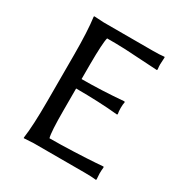

<svg xmlns="http://www.w3.org/2000/svg" viewBox="-154 -766 846 887"><g transform="rotate(30 269.0 -322.5)"><path d="M189.9 -200.2Q189.9 -84.5 198.2 -56.2Q258.3 -56.2 328.6 -59.1Q398.9 -62 439.5 -64.9L480 -67.9L481.9 -64Q480 -47.9 480 -30.8Q480 -25.4 481.9 0L480 2.9Q455.6 0 419.9 0H147L95.2 2.9L94.2 0Q104 -68.4 104 -200.2V-444.8Q104 -573.7 94.2 -645L96.2 -647.9Q98.1 -647.9 147 -645H410.2Q446.3 -645 470.2 -647.9L472.2 -645Q470.2 -617.2 470.2 -606.9Q470.2 -596.2 472.2 -581.1L470.2 -577.1Q470.2 -577.1 295.4 -587.4Q242.7 -589.4 198.2 -588.9Q190.4 -561.5 189.9 -444.8V-367.2Q295.9 -367.2 413.1 -377L416 -374Q413.1 -360.4 413.1 -341.8Q413.1 -323.2 416 -310.1L413.1 -307.1Q314.5 -316.9 189.9 -316.9Z"/></g></svg>

Font: Linux Biolinum O
Style: Regular
Weight: 400
Designer: Philipp H. Poll
Foundry: Philipp H. Poll
Version: Version 1.0.4